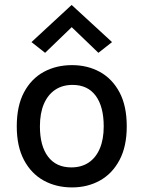

<svg xmlns="http://www.w3.org/2000/svg" viewBox="-20 -764 595 796"><path d="M278.5 13Q213 13 161.2 -15.5Q109.5 -44 79.5 -100.5Q49.5 -157 49.5 -240Q49.5 -325 79.5 -381.2Q109.5 -437.5 161.2 -465.8Q213 -494 278.5 -494Q343 -494 394.2 -465.8Q445.5 -437.5 475.5 -381.2Q505.5 -325 505.5 -240Q505.5 -157 475.5 -100.5Q445.5 -44 394.2 -15.5Q343 13 278.5 13ZM275.5 -70Q317.5 -70 347.5 -90Q377.5 -110 393.8 -148.2Q410 -186.5 410 -240Q410 -322 376.8 -367Q343.5 -412 281 -412Q239 -412 208.8 -391.8Q178.5 -371.5 162 -333.2Q145.5 -295 145.5 -240Q145.5 -159 179.2 -114.5Q213 -70 275.5 -70ZM167 -545 110.5 -589.5 277 -743.5 444.5 -589.5 388 -545 260.5 -667.5H294Z"/></svg>

Font: Karla Medium
Style: Regular
Weight: 500
Designer: Jonathan Pinhorn
Version: Version 2.001